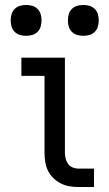

<svg xmlns="http://www.w3.org/2000/svg" viewBox="-20 -752 440 772"><path d="M358 0H296Q278 0 259.5 -3Q241 -6 224.5 -14.5Q208 -23 194.5 -36Q181 -49 173 -65.5Q165 -82 162 -100.5Q159 -119 159 -138V-447H66V-520H241V-138Q241 -126 244 -114Q247 -102 254 -92.5Q261 -83 272.5 -78.5Q284 -74 296 -74H358ZM315 -608Q302 -608 290 -611.5Q278 -615 269 -624Q260 -633 256.5 -645Q253 -657 253 -670Q253 -683 256.5 -695Q260 -707 269 -716Q278 -725 290 -728.5Q302 -732 315 -732Q328 -732 340 -728.5Q352 -725 361 -716Q370 -707 373.5 -695Q377 -683 377 -670Q377 -657 373.5 -645Q370 -633 361 -624Q352 -615 340 -611.5Q328 -608 315 -608ZM85 -608Q72 -608 60 -611.5Q48 -615 39 -624Q30 -633 26.5 -645Q23 -657 23 -670Q23 -683 26.5 -695Q30 -707 39 -716Q48 -725 60 -728.5Q72 -732 85 -732Q98 -732 110 -728.5Q122 -725 131 -716Q140 -707 143.5 -695Q147 -683 147 -670Q147 -657 143.5 -645Q140 -633 131 -624Q122 -615 110 -611.5Q98 -608 85 -608Z"/></svg>

Font: Iosevka Etoile
Style: Regular
Weight: 400
Designer: Belleve Invis
Foundry: Belleve Invis
Version: Version 33.2.4